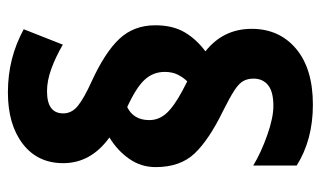

<svg xmlns="http://www.w3.org/2000/svg" viewBox="-183 -620 812 486"><g transform="rotate(-90 223.0 -377.0)"><path d="M43 -389Q43 -426 64 -456Q85 -486 118 -506Q53 -553 53 -623Q53 -688 102 -725.5Q151 -763 232 -763Q276 -763 315.5 -753Q355 -743 392 -723L353 -624Q322 -642 292 -653Q262 -664 235 -664Q179 -664 179 -623Q179 -601 198.5 -585.5Q218 -570 260 -551Q334 -517 368 -480.5Q402 -444 402 -390Q402 -346 384.5 -316Q367 -286 336 -263Q393 -218 393 -146Q393 -76 342.5 -33.5Q292 9 201 9Q112 9 47 -32V-142Q80 -122 124 -106.5Q168 -91 198 -91Q234 -91 250.5 -104.5Q267 -118 267 -141Q267 -156 261 -167Q255 -178 237.5 -189.5Q220 -201 186 -218Q112 -254 77.5 -290.5Q43 -327 43 -389ZM162 -405Q162 -381 179 -362Q196 -343 235 -322L260 -309Q270 -319 277 -333Q284 -347 284 -366Q284 -395 264.5 -416.5Q245 -438 195 -461Q162 -445 162 -405Z"/></g></svg>

Font: Noto Sans Lao Condensed ExtraBold
Style: Regular
Weight: 800
Width: 3
Designer: Monotype Design Team
Foundry: Monotype Imaging Inc.
Version: Version 2.003; ttfautohint (v1.8.4.7-5d5b)